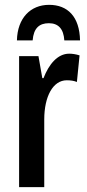

<svg xmlns="http://www.w3.org/2000/svg" viewBox="-20 -774 358 794"><path d="M183 -754C106 -754 52 -699 50 -607H115C119 -657 142 -678 182 -678C221 -678 243 -655 246 -607H311C309 -705 260 -754 183 -754ZM266 -552C218 -552 182 -508 160 -451H155L139 -542H59V0H163V-280C163 -375 199 -442 256 -442C272 -442 286 -440 298 -435L309 -545C293 -550 279 -552 266 -552Z"/></svg>

Font: Noto Sans Display Condensed Medium
Style: Regular
Weight: 500
Width: 3
Designer: Monotype Design Team
Foundry: Monotype Imaging Inc.
Version: Version 1.900